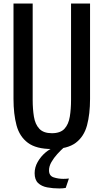

<svg xmlns="http://www.w3.org/2000/svg" viewBox="-20 -830 583 1081"><path d="M272 9Q184 9 137 -26Q90 -61 73 -124.5Q56 -188 56 -273V-810H164V-268Q164 -216 171 -173Q178 -130 201.5 -105Q225 -80 272 -80Q320 -80 343 -105Q366 -130 373 -173Q380 -216 380 -268V-810H487V-273Q487 -188 470 -124.5Q453 -61 406.5 -26Q360 9 272 9ZM314 231Q278 231 246 225Q214 219 194.5 200.5Q175 182 175 145Q175 112 192 82Q209 52 234.5 30Q260 8 286 0H340Q322 16 302.5 37.5Q283 59 269.5 82.5Q256 106 256 129Q256 160 282 168.5Q308 177 336 177Q344 177 352.5 176.5Q361 176 368 175L350 228Q334 231 314 231Z"/></svg>

Font: Oswald
Style: Regular
Weight: 400
Designer: Vernon Adams
Foundry: Vernon Adams
Version: Version 4.103; ttfautohint (v1.8.3)